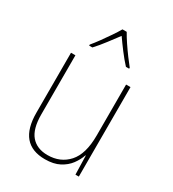

<svg xmlns="http://www.w3.org/2000/svg" viewBox="-186 -867 885 981"><g transform="rotate(30 256.5 -376.5)"><path d="M428 -528V0H408L405 -111H403Q393 -81 372.5 -53.5Q352 -26 318 -8Q284 10 233 10Q77 10 77 -174V-528H103V-179Q103 -94 137 -54.5Q171 -15 234 -15Q309 -15 355.5 -66.5Q402 -118 402 -227V-528ZM270 -763Q282 -741 301.5 -712Q321 -683 341 -656Q361 -629 375 -612V-606H356Q331 -633 304.5 -668Q278 -703 258 -732Q237 -704 210 -668.5Q183 -633 158 -606H139V-612Q155 -631 175 -658.5Q195 -686 214 -714Q233 -742 245 -763Z"/></g></svg>

Font: Noto Sans Tamil SemiCondensed Thin
Style: Regular
Weight: 100
Width: 4
Designer: Jelle Bosma - Monotype Design Team
Foundry: Monotype Imaging Inc.
Version: Version 2.004; ttfautohint (v1.8.4.7-5d5b)